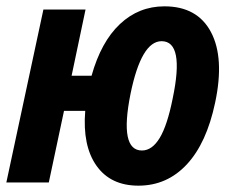

<svg xmlns="http://www.w3.org/2000/svg" viewBox="-22 -576 734 606"><path d="M-2 0 115 -546H248L204 -337H267Q297 -444 356.5 -500Q416 -556 497 -556Q601 -556 644 -474.5Q687 -393 657 -252Q630 -124 567.5 -57Q505 10 415 10Q327 10 282.5 -53Q238 -116 247 -226H180L132 0ZM426 -101Q458 -101 482 -140.5Q506 -180 523 -265Q561 -446 488 -446Q424 -446 390 -280Q354 -101 426 -101Z"/></svg>

Font: Noto Sans Condensed
Style: Bold Italic
Weight: 700
Width: 3
Italic angle: -12°
Designer: Monotype Design Team
Foundry: Monotype Imaging Inc.
Version: Version 2.013; ttfautohint (v1.8.4.7-5d5b)